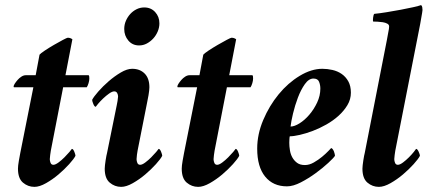

<svg xmlns="http://www.w3.org/2000/svg" viewBox="-20 -720 1684 748"><path d="M134 -507Q138 -512 154.5 -523Q171 -534 190 -545Q209 -556 225 -564.5Q241 -573 244 -573Q254 -573 262 -567L235 -427H324Q327 -427 327.5 -422.5Q328 -418 328 -414Q328 -406 325 -396Q322 -386 318 -380H226L178 -133Q177 -128 175.5 -116Q174 -104 174 -100Q174 -93 177 -85.5Q180 -78 188 -78Q196 -78 208 -87Q220 -96 231 -107Q242 -118 250.5 -128Q259 -138 260 -140Q265 -140 269.5 -129Q274 -118 274 -113Q268 -101 249.5 -80.5Q231 -60 208 -40.5Q185 -21 159.5 -6.5Q134 8 114 8Q89 8 69.5 -8.5Q50 -25 50 -63Q50 -74 53.5 -94Q57 -114 59 -124L110 -380H35Q33 -380 33 -383Q33 -387 37.5 -394Q42 -401 48.5 -408.5Q55 -416 63.5 -421.5Q72 -427 81 -427H119Z M542 -691Q568 -691 584.5 -673Q601 -655 601 -629Q601 -613 594.5 -597.5Q588 -582 577 -570Q566 -558 552 -550.5Q538 -543 522 -543Q496 -543 480 -562Q464 -581 464 -607Q464 -624 470.5 -639Q477 -654 487.5 -665.5Q498 -677 512 -684Q526 -691 542 -691ZM435 -311Q436 -314 438 -327Q440 -340 440 -344Q440 -351 436.5 -357.5Q433 -364 425 -364Q417 -364 405 -355.5Q393 -347 382 -336.5Q371 -326 362.5 -316Q354 -306 353 -304Q348 -304 343.5 -315Q339 -326 339 -331Q345 -343 363 -363.5Q381 -384 403.5 -403.5Q426 -423 450.5 -437.5Q475 -452 495 -452Q525 -452 543.5 -433.5Q562 -415 562 -380Q562 -369 558.5 -348.5Q555 -328 553 -320L516 -133Q515 -130 513.5 -117Q512 -104 512 -100Q512 -93 515 -85.5Q518 -78 526 -78Q534 -78 546 -87Q558 -96 569 -107Q580 -118 588.5 -128Q597 -138 598 -140Q603 -140 607.5 -129Q612 -118 612 -113Q606 -101 587.5 -80.5Q569 -60 546 -40.5Q523 -21 497.5 -6.5Q472 8 452 8Q427 8 407.5 -8.5Q388 -25 388 -63Q388 -68 389 -77Q390 -86 391.5 -95.5Q393 -105 394.5 -113Q396 -121 397 -124Z M772 -507Q776 -512 792.5 -523Q809 -534 828 -545Q847 -556 863 -564.5Q879 -573 882 -573Q892 -573 900 -567L873 -427H962Q965 -427 965.5 -422.5Q966 -418 966 -414Q966 -406 963 -396Q960 -386 956 -380H864L816 -133Q815 -128 813.5 -116Q812 -104 812 -100Q812 -93 815 -85.5Q818 -78 826 -78Q834 -78 846 -87Q858 -96 869 -107Q880 -118 888.5 -128Q897 -138 898 -140Q903 -140 907.5 -129Q912 -118 912 -113Q906 -101 887.5 -80.5Q869 -60 846 -40.5Q823 -21 797.5 -6.5Q772 8 752 8Q727 8 707.5 -8.5Q688 -25 688 -63Q688 -74 691.5 -94Q695 -114 697 -124L748 -380H673Q671 -380 671 -383Q671 -387 675.5 -394Q680 -401 686.5 -408.5Q693 -416 701.5 -421.5Q710 -427 719 -427H757Z M1112 -227Q1127 -227 1147 -239.5Q1167 -252 1185 -273Q1203 -294 1215.5 -320.5Q1228 -347 1228 -375Q1228 -389 1223 -401.5Q1218 -414 1201 -414Q1183 -414 1167.5 -392Q1152 -370 1140.5 -339.5Q1129 -309 1121.5 -277.5Q1114 -246 1112 -227ZM1236 -452Q1255 -452 1275 -447.5Q1295 -443 1311 -432Q1327 -421 1337 -403Q1347 -385 1347 -359Q1347 -333 1333.5 -310.5Q1320 -288 1299 -269Q1278 -250 1251.5 -235Q1225 -220 1198.5 -210Q1172 -200 1148 -194.5Q1124 -189 1109 -189Q1108 -187 1107.5 -177.5Q1107 -168 1107 -164Q1107 -150 1109.5 -134.5Q1112 -119 1119 -106.5Q1126 -94 1137.5 -85.5Q1149 -77 1168 -77Q1185 -77 1202.5 -87Q1220 -97 1234.5 -109Q1249 -121 1259 -131.5Q1269 -142 1270 -143Q1273 -143 1276 -139Q1279 -135 1281 -130Q1283 -125 1284 -120Q1285 -115 1285 -113Q1280 -105 1259 -85.5Q1238 -66 1210 -45.5Q1182 -25 1152 -9.5Q1122 6 1098 6Q1044 6 1013 -32Q982 -70 982 -141Q982 -197 1005.5 -252.5Q1029 -308 1065.5 -352.5Q1102 -397 1147.5 -424.5Q1193 -452 1236 -452Z M1487 -563Q1489 -577 1492.5 -593Q1496 -609 1496 -617Q1496 -624 1488.5 -628Q1481 -632 1471 -633.5Q1461 -635 1450.5 -635.5Q1440 -636 1434 -636Q1432 -639 1433.5 -651Q1435 -663 1438 -666Q1459 -668 1486.5 -672.5Q1514 -677 1541 -682Q1568 -687 1590 -692Q1612 -697 1620 -700Q1624 -698 1625 -692Q1626 -686 1626 -681Q1626 -678 1624.5 -669.5Q1623 -661 1621 -649.5Q1619 -638 1617 -626.5Q1615 -615 1613 -606L1520 -133Q1519 -128 1517.5 -116Q1516 -104 1516 -100Q1516 -93 1519 -85.5Q1522 -78 1530 -78Q1538 -78 1550 -87Q1562 -96 1573 -107Q1584 -118 1592 -128Q1600 -138 1601 -140Q1606 -140 1611 -129Q1616 -118 1616 -113Q1610 -101 1591.5 -80.5Q1573 -60 1550 -40.5Q1527 -21 1501.5 -6.5Q1476 8 1456 8Q1431 8 1411.5 -8.5Q1392 -25 1392 -63Q1392 -68 1393 -77Q1394 -86 1395.5 -95.5Q1397 -105 1398.5 -113Q1400 -121 1401 -124Z"/></svg>

Font: Vermiglione
Style: Bold Italic
Weight: 700
Italic angle: -11°
Version: Version 1.000